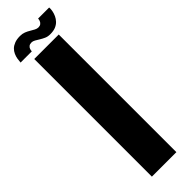

<svg xmlns="http://www.w3.org/2000/svg" viewBox="-296 -781 779 779"><g transform="rotate(-45 94.0 -391.0)"><path d="M23 0H163.5V-675H23ZM140 -700Q159 -700 171.5 -705.2Q184 -710.5 192.2 -719.2Q200.5 -728 205.2 -738.2Q210 -748.5 212.2 -759.8Q214.5 -771 213.5 -780H150Q150 -775 147.8 -768.5Q145.5 -762 140 -757.8Q134.5 -753.5 126 -753.5Q118 -753.5 109.8 -757.8Q101.5 -762 92.2 -767.8Q83 -773.5 72.2 -777.8Q61.5 -782 48 -782Q29.5 -782 16.5 -777Q3.5 -772 -4.8 -764Q-13 -756 -17.8 -745.2Q-22.5 -734.5 -24.2 -724Q-26 -713.5 -26.5 -704H38Q38 -709 40 -715.5Q42 -722 47.5 -726.2Q53 -730.5 62.5 -730.5Q70 -730.5 78.2 -725.8Q86.5 -721 95.8 -715.2Q105 -709.5 115.5 -704.8Q126 -700 140 -700Z"/></g></svg>

Font: Anybody ExtraCondensed
Style: Bold
Weight: 700
Width: 2
Version: Version 1.113;gftools[0.9.25]